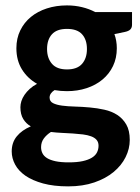

<svg xmlns="http://www.w3.org/2000/svg" viewBox="-20 -513 514 703"><path d="M225.1 -493.2Q254.4 -493.2 280.5 -486.8Q306.6 -480.5 328.6 -468.8H463.4V-422.4Q463.4 -411.6 457.3 -405.3Q451.2 -398.9 437 -396L398.9 -388.2Q407.7 -363.8 407.7 -336.4Q407.7 -300.3 393.8 -271.2Q379.9 -242.2 355.2 -221.7Q330.6 -201.2 297.1 -190.2Q263.7 -179.2 225.1 -179.2Q213.4 -179.2 202.1 -180.2Q190.9 -181.2 179.7 -183.1Q161.6 -171.4 161.6 -155.8Q161.6 -141.6 174.3 -135.3Q187 -128.9 207.5 -126.2Q228 -123.5 254.4 -122.8Q280.8 -122.1 308.3 -119.6Q335.9 -117.2 362.3 -111.3Q388.7 -105.5 409.2 -92.3Q429.7 -79.1 442.4 -57.1Q455.1 -35.2 455.1 -0.5Q455.1 31.7 439.9 62.3Q424.8 92.8 396 116.7Q367.2 140.6 325.2 155Q283.2 169.4 229.5 169.4Q176.8 169.4 137.7 158.7Q98.6 147.9 73.2 130.4Q47.9 112.8 35.4 89.6Q22.9 66.4 22.9 41.5Q22.9 8.8 41.5 -13.9Q60.1 -36.6 92.8 -50.3Q75.7 -60.1 65.2 -77.1Q54.7 -94.2 54.7 -120.6Q54.7 -131.3 58.3 -142.8Q62 -154.3 69.8 -165.8Q77.6 -177.2 88.9 -187.5Q100.1 -197.8 115.7 -206.1Q80.6 -226.1 60.3 -259Q40 -292 40 -336.4Q40 -372.6 54.2 -401.6Q68.4 -430.7 93 -450.9Q117.7 -471.2 151.6 -482.2Q185.5 -493.2 225.1 -493.2ZM340.8 20.5Q340.8 7.3 333.5 -1Q326.2 -9.3 313.5 -13.9Q300.8 -18.6 283.7 -20.8Q266.6 -22.9 247.3 -24.2Q228 -25.4 207.3 -26.4Q186.5 -27.3 166.5 -29.8Q150.4 -19.5 140.4 -5.9Q130.4 7.8 130.4 25.9Q130.4 38.1 135.5 48.3Q140.6 58.6 152.3 65.9Q164.1 73.2 183.6 77.4Q203.1 81.5 231.9 81.5Q262.2 81.5 283 76.9Q303.7 72.3 316.7 64.2Q329.6 56.2 335.2 44.9Q340.8 33.7 340.8 20.5ZM225.1 -258.8Q262.7 -258.8 280.5 -279.3Q298.3 -299.8 298.3 -333.5Q298.3 -367.7 280.5 -387.5Q262.7 -407.2 225.1 -407.2Q188 -407.2 170.2 -387.5Q152.3 -367.7 152.3 -333.5Q152.3 -300.3 170.2 -279.5Q188 -258.8 225.1 -258.8Z"/></svg>

Font: Carlito
Style: Bold
Weight: 700
Designer: Lukasz Dziedzic
Foundry: tyPoland Lukasz Dziedzic
Version: Version 1.104